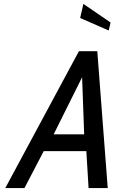

<svg xmlns="http://www.w3.org/2000/svg" viewBox="-20 -962 586 982"><path d="M433 0H531L477.6 -700H383.6L7 0H105L203.6 -189H421.6ZM399.9 -567 410.5 -275H254.5ZM389.9 -870 536.1 -806 545.5 -847 406.5 -942Z"/></svg>

Font: Cabin Condensed
Style: Regular
Weight: 400
Italic angle: -13°
Designer: Pablo Impallari
Foundry: Pablo Impallari. www.impallari.com Igino Marini. www.ikern.com
Version: Version 1.006